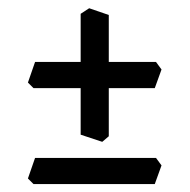

<svg xmlns="http://www.w3.org/2000/svg" viewBox="-20 -512 467 473"><path d="M231.9 -162.6 178.7 -180.2V-294.9H62.5L48.8 -308.6L66.4 -359.4H178.7V-478L199.7 -491.7L248 -475.1V-359.4H364.3L377.9 -340.8L361.3 -294.9H248V-176.3ZM361.3 -58.6H62.5L48.8 -72.3L66.4 -123H364.3L377.9 -104.5Z"/></svg>

Font: Almanac
Style: Regular
Weight: 400
Designer: Eden's Almanac
Version: Version 3.501;March 28, 2021;FontCreator 13.0.0.2683 64-bit